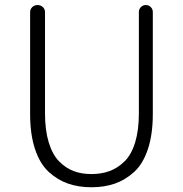

<svg xmlns="http://www.w3.org/2000/svg" viewBox="-20 -749 744 781"><path d="M102.5 -285.2V-699.2Q102.5 -711.9 111.3 -720.2Q120.1 -728.5 132.8 -728.5Q145.5 -728.5 154.3 -720.2Q163.1 -711.9 163.1 -699.2V-288.1Q163.1 -219.7 178.2 -169.9Q193.4 -120.1 220.2 -92.8Q247.1 -65.4 279.3 -53.2Q311.5 -41 351.6 -41Q392.6 -41 425.8 -53.2Q459 -65.4 486.8 -92.8Q514.6 -120.1 529.8 -169.9Q544.9 -219.7 544.9 -288.1V-700.2Q544.9 -711.9 553.2 -720.2Q561.5 -728.5 573.2 -728.5Q585 -728.5 593.3 -720.2Q601.6 -711.9 601.6 -700.2V-285.2Q601.6 -202.1 581.5 -142.1Q561.5 -82 525.4 -49.3Q489.3 -16.6 446.8 -2Q404.3 12.7 352.1 12.7Q299.8 12.7 257.3 -2Q214.8 -16.6 178.7 -49.3Q142.6 -82 122.6 -142.1Q102.5 -202.1 102.5 -285.2Z"/></svg>

Font: Gen Jyuu Gothic P Light
Style: Regular
Weight: 200
Designer: [Source Han Sans]
Ryoko NISHIZUKA  (kana & ideographs); Paul D. Hunt (Latin, Greek & Cyrillic); Wenlong ZHANG  (bopomofo
Version: Version 1.002.20150607